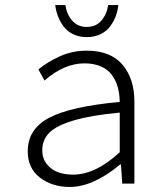

<svg xmlns="http://www.w3.org/2000/svg" viewBox="-20 -721 640 754"><path d="M196.8 -701.2H236.8Q241.7 -665.5 263.2 -640.4Q284.7 -615.2 320.8 -615.2Q356.9 -615.2 378.4 -640.4Q399.9 -665.5 404.8 -701.2H444.8Q442.4 -678.7 434.6 -657.7Q426.8 -636.7 412.6 -617.4Q398.4 -598.1 374.5 -586.7Q350.6 -575.2 320.8 -575.2Q291 -575.2 267.3 -586.7Q243.7 -598.1 229.5 -617.4Q215.3 -636.7 207.5 -657.5Q199.7 -678.2 196.8 -701.2ZM253.9 13.2Q184.6 13.2 136.7 -23.7Q88.9 -60.5 88.9 -127Q88.9 -213.9 172.6 -258.3Q256.3 -302.7 450.2 -320.8Q449.7 -352.1 442.6 -377.9Q435.5 -403.8 420.2 -425.5Q404.8 -447.3 377.2 -459.7Q349.6 -472.2 312 -472.2Q231.9 -472.2 154.8 -404.8L130.9 -448.2Q165 -477.1 214.4 -499.5Q263.7 -522 320.8 -522Q414.1 -522 460.9 -467Q507.8 -412.1 507.8 -321.8V0H460L455.1 -75.2H452.1Q345.7 13.2 253.9 13.2ZM267.1 -35.2Q355 -35.2 450.2 -123V-278.8Q336.4 -268.1 268.6 -247.8Q200.7 -227.5 173.3 -199.5Q146 -171.4 146 -130.9Q146 -98.6 164.1 -76.2Q182.1 -53.7 208.5 -44.4Q234.9 -35.2 267.1 -35.2Z"/></svg>

Font: Office Code Pro D Light
Style: Regular
Weight: 300
Designer: Nathan Rutzky & Paul D. Hunt
Foundry: Adobe Systems Incorporated
Version: Version 1.004;PS 001.004;hotconv 1.0.70;makeotf.lib2.5.58329